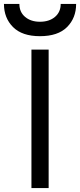

<svg xmlns="http://www.w3.org/2000/svg" viewBox="-59 -951 405 971"><path d="M143 -768Q53 -768 7 -814Q-39 -860 -39 -931H39Q39 -890 68 -865.5Q97 -841 143 -841Q190 -841 219 -865.5Q248 -890 248 -931H326Q326 -860 280 -814Q234 -768 143 -768ZM100 0V-700H187V0Z"/></svg>

Font: Overpass
Style: Regular
Weight: 400
Designer: Delve Withrington, Thomas Jockin
Foundry: Delve Fonts
Version: Version 3.000;DELV;Overpass